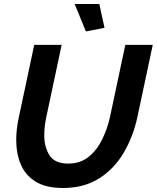

<svg xmlns="http://www.w3.org/2000/svg" viewBox="-20 -934 783 959"><path d="M295 5Q210 5 158.5 -26.5Q107 -58 84 -112.5Q61 -167 61 -235Q61 -288 74 -348L151 -710H288L211 -348Q201 -301 201 -259Q201 -199 227.5 -158Q254 -117 320 -117Q381 -117 422.5 -150.5Q464 -184 490 -237Q516 -290 529 -348L606 -710H743L666 -348Q645 -251 597.5 -170.5Q550 -90 474.5 -42.5Q399 5 295 5ZM353 -914H476L502 -795L409 -777Z"/></svg>

Font: Raleway
Style: Bold Italic
Weight: 700
Italic angle: -12°
Designer: Matt McInerney, Pablo Impallari, Rodrigo Fuenzalida
Foundry: Matt McInerney, Pablo Impallari, Rodrigo Fuenzalida
Version: Version 4.101;RELEASE